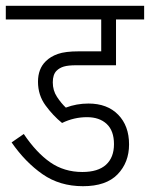

<svg xmlns="http://www.w3.org/2000/svg" viewBox="-20 -642 517 662"><path d="M280 -238Q235 -238 194 -218Q163 -243 137 -278.5Q111 -314 111 -360Q111 -405 138 -431Q154 -447 179.5 -456Q205 -465 252 -465H329V-575H0V-622H477V-575H380V-417H243Q215 -417 200 -412.5Q185 -408 175 -398Q162 -385 162 -358Q162 -330 176.5 -308Q191 -286 207 -271Q244 -285 285 -285Q350 -285 387.5 -246.5Q425 -208 425 -144Q425 -82 385.5 -41Q346 0 266 0Q186 0 126.5 -41.5Q67 -83 20 -151L62 -180Q105 -116 153 -82.5Q201 -49 264 -49Q318 -49 345.5 -74Q373 -99 373 -145Q373 -191 348 -214.5Q323 -238 280 -238Z"/></svg>

Font: Noto Sans Devanagari UI Condensed Light
Style: Regular
Weight: 300
Width: 3
Designer: Jelle Bosma - Monotype Design Team
Foundry: Monotype Imaging Inc.
Version: Version 2.004; ttfautohint (v1.8.4.7-5d5b)